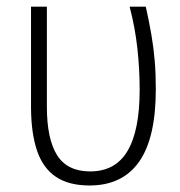

<svg xmlns="http://www.w3.org/2000/svg" viewBox="-20 -551 543 580"><path d="M250.5 9.3Q188 9.3 149.2 -16.6Q110.4 -42.5 92.3 -94.7Q74.2 -147 73.7 -225.1V-530.8H121.6V-229Q121.6 -130.9 152.6 -82Q183.6 -33.2 252.4 -33.2Q328.6 -33.2 365.2 -95Q401.9 -156.7 401.9 -279.8Q401.9 -342.3 395 -404.8Q388.2 -467.3 371.6 -530.8H420.4Q430.2 -487.3 437 -448Q443.8 -408.7 447.3 -368.4Q450.7 -328.1 450.7 -281.7Q450.7 -133.8 400.1 -62.3Q349.6 9.3 250.5 9.3Z"/></svg>

Font: Open Sans SemiCondensed Light
Style: Regular
Weight: 300
Width: 4
Designer: Monotype Design Team
Foundry: Monotype Imaging Inc.
Version: Version 3.000